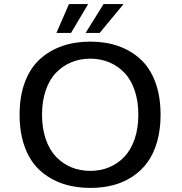

<svg xmlns="http://www.w3.org/2000/svg" viewBox="-20 -910 890 941"><path d="M256.5 -748.5 318 -890H412L328 -748.5ZM399.5 -748.5 487.5 -890H585.5L468.5 -748.5ZM422.5 11Q347.5 11 285.2 -10.5Q223 -32 175.8 -74.8Q128.5 -117.5 102.2 -187.2Q76 -257 76 -348Q76 -438.5 102.2 -508Q128.5 -577.5 175.8 -620.2Q223 -663 285.2 -684.5Q347.5 -706 422.5 -706Q497.5 -706 559.2 -684.5Q621 -663 668 -620.2Q715 -577.5 741 -508Q767 -438.5 767 -348Q767 -275 750 -215.2Q733 -155.5 702.2 -113.8Q671.5 -72 628.2 -43.8Q585 -15.5 533.5 -2.2Q482 11 422.5 11ZM422.5 -72.5Q472 -72.5 514.5 -90Q557 -107.5 589.2 -141.2Q621.5 -175 639.8 -228Q658 -281 658 -348Q658 -414.5 639.8 -467.5Q621.5 -520.5 589.2 -554Q557 -587.5 514.5 -605Q472 -622.5 422.5 -622.5Q372.5 -622.5 330 -605Q287.5 -587.5 255 -554Q222.5 -520.5 204.2 -467.5Q186 -414.5 186 -348Q186 -281 204.2 -228Q222.5 -175 255 -141.2Q287.5 -107.5 330 -90Q372.5 -72.5 422.5 -72.5Z"/></svg>

Font: League Mono Wide
Style: Regular
Weight: 400
Width: 8
Designer: Tyler Finck
Foundry: The League of Moveable Type / Tyler Finck
Version: Version 2.210